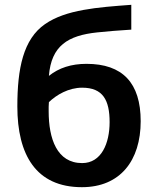

<svg xmlns="http://www.w3.org/2000/svg" viewBox="-20 -762 648 797"><path d="M320 15C479 15 564 -95.6 564 -259C564 -417.7 489 -497 339 -497C276.3 -497 224.3 -480.3 183 -447C192.8 -572.2 262 -614.7 383.5 -627.5C424.5 -631.8 471.7 -635.7 525 -639V-742C384.3 -731.6 254 -722.2 167 -662C76.5 -599.4 52 -477.7 52 -320C52 -119.6 129.3 15 320 15ZM321 -85C216.3 -85 182 -186.3 182 -300V-319L183 -338C214.6 -368.5 264.9 -398 321 -398C407.5 -398 435 -346 435 -255C435 -167.4 401.2 -85 321 -85Z"/></svg>

Font: Fog Sans
Style: Bold
Weight: 700
Foundry: Intel Corporation
Version: Version 1.00